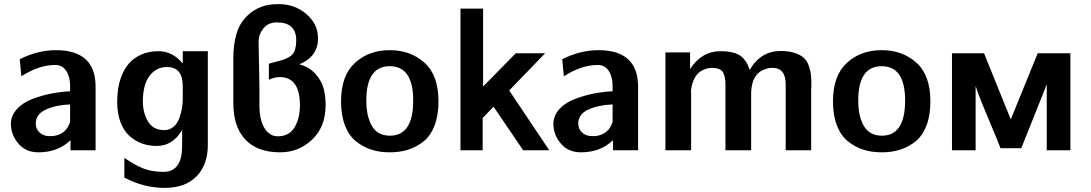

<svg xmlns="http://www.w3.org/2000/svg" viewBox="-20 -731 5306 934"><path d="M33 -128Q33 -168 62 -200Q91 -232 137.5 -249.5Q184 -267 230.5 -276Q277 -285 321 -287V-314Q321 -358 302 -386.5Q283 -415 249 -415Q170 -415 84 -360L76 -443Q164 -487 252 -487Q445 -487 445 -309V0H323V-49Q262 10 167 10Q105 10 69 -33Q33 -76 33 -128ZM154 -130Q154 -105 171 -88Q188 -71 214 -69H238Q302 -77 321 -138V-223Q250 -220 202 -197.5Q154 -175 154 -130Z M550 -236Q550 -270 555 -302Q560 -334 574 -367.5Q588 -401 610 -425.5Q632 -450 668.5 -466Q705 -482 752 -482Q819 -482 869 -422V-482H991V-26Q991 70 936.5 126.5Q882 183 780 183Q680 183 585 133V37Q636 72 677 88.5Q718 105 776 105Q866 105 866 -22V-99Q821 -21 742 -21Q705 -21 672 -32.5Q639 -44 611 -68.5Q583 -93 566.5 -136Q550 -179 550 -236ZM675 -238Q675 -181 700.5 -139.5Q726 -98 779 -98Q805 -98 824 -114Q843 -130 852 -155.5Q861 -181 865 -203.5Q869 -226 869 -249V-312Q869 -405 792 -405Q740 -405 707.5 -362Q675 -319 675 -238Z M1115 -230V-446Q1115 -579 1170.5 -641.5Q1226 -704 1309 -710H1308Q1317 -711 1336 -711Q1414 -711 1470.5 -662.5Q1527 -614 1527 -544Q1527 -456 1436 -418Q1484 -406 1514.5 -371.5Q1545 -337 1554.5 -300Q1564 -263 1564 -220Q1564 -114 1498.5 -52Q1433 10 1343 10Q1232 10 1173.5 -52Q1115 -114 1115 -230ZM1288 -343V-421Q1292 -423 1332 -433Q1385 -446 1403 -467Q1421 -488 1421 -535Q1421 -622 1327 -622Q1285 -622 1261.5 -593Q1238 -564 1238 -528L1242 -306V-260V-222Q1242 -146 1267 -107Q1292 -68 1331 -68Q1386 -68 1412.5 -111Q1439 -154 1439 -219Q1439 -355 1342 -356Q1315 -356 1288 -343Z M1639 -238Q1639 -363 1706.5 -425Q1774 -487 1876 -487Q1977 -487 2045 -426Q2113 -365 2113 -238Q2113 -170 2094 -120.5Q2075 -71 2041 -43.5Q2007 -16 1966 -3Q1925 10 1876 10Q1828 10 1788 -2.5Q1748 -15 1713 -42.5Q1678 -70 1658.5 -120Q1639 -170 1639 -238ZM1762 -242Q1762 -165 1789.5 -118Q1817 -71 1877 -71Q1990 -71 1990 -242Q1990 -409 1876 -409Q1762 -409 1762 -242Z M2220 0V-689H2330V-310Q2356 -337 2409.5 -391Q2463 -445 2489 -472H2632L2457 -291L2652 0H2525L2381 -212Q2373 -204 2354.5 -184.5Q2336 -165 2328 -157V0Z M2672 -128Q2672 -168 2701 -200Q2730 -232 2776.5 -249.5Q2823 -267 2869.5 -276Q2916 -285 2960 -287V-314Q2960 -358 2941 -386.5Q2922 -415 2888 -415Q2809 -415 2723 -360L2715 -443Q2803 -487 2891 -487Q3084 -487 3084 -309V0H2962V-49Q2901 10 2806 10Q2744 10 2708 -33Q2672 -76 2672 -128ZM2793 -130Q2793 -105 2810 -88Q2827 -71 2853 -69H2877Q2941 -77 2960 -138V-223Q2889 -220 2841 -197.5Q2793 -175 2793 -130Z M3217 0V-476H3337V-395Q3393 -482 3485 -482Q3526 -482 3555 -472.5Q3584 -463 3598.5 -444.5Q3613 -426 3617 -417Q3621 -408 3627 -391Q3680 -483 3778 -483Q3820 -483 3849 -472.5Q3878 -462 3893 -447Q3908 -432 3916 -406.5Q3924 -381 3925.5 -362Q3927 -343 3927 -312Q3927 -309 3926.5 -304.5Q3926 -300 3926 -298V0H3802V-319Q3802 -394 3750 -400Q3722 -404 3696 -392Q3638 -370 3634 -283V0H3509V-319Q3509 -356 3498.5 -376.5Q3488 -397 3458 -400Q3431 -404 3403 -392Q3375 -381 3359 -351Q3343 -321 3341 -283Q3341 -281 3342 -280V0Z M4032 -238Q4032 -363 4099.5 -425Q4167 -487 4269 -487Q4370 -487 4438 -426Q4506 -365 4506 -238Q4506 -170 4487 -120.5Q4468 -71 4434 -43.5Q4400 -16 4359 -3Q4318 10 4269 10Q4221 10 4181 -2.5Q4141 -15 4106 -42.5Q4071 -70 4051.5 -120Q4032 -170 4032 -238ZM4155 -242Q4155 -165 4182.5 -118Q4210 -71 4270 -71Q4383 -71 4383 -242Q4383 -409 4269 -409Q4155 -409 4155 -242Z M4611 0V-472H4767L4897 -150L5028 -472H5187V0H5072V-256V-321L5046 -255L4948 -10H4847Q4827 -62 4799.5 -126.5Q4772 -191 4754.5 -234.5Q4737 -278 4726 -313V0Z"/></svg>

Font: Coval
Style: Bold
Weight: 700
Foundry: Context Ltd
Version: Version 001.000